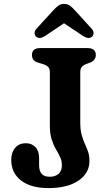

<svg xmlns="http://www.w3.org/2000/svg" viewBox="-20 -946 556 982"><path d="M437.5 -122.5Q437.5 -60 381 -22Q324.5 16 228 16Q137.5 16 87.5 -23Q37.5 -62 37.5 -128.5Q37.5 -167 57.8 -190.2Q78 -213.5 112 -213.5Q142 -213.5 161 -193.8Q180 -174 180 -138V-100.5Q180 -72.5 192.8 -57.2Q205.5 -42 234.5 -42Q263 -42 279.8 -57Q296.5 -72 296.5 -100.5Q296.5 -124 287.2 -143.2Q278 -162.5 265.8 -183.2Q253.5 -204 244.2 -232.8Q235 -261.5 235 -304V-576Q235 -595.5 225 -604.8Q215 -614 197 -619L172.5 -626.5Q143.5 -635.5 143.5 -664.5Q143.5 -700 185 -700H428.5Q470 -700 470 -664.5Q470 -638.5 442.5 -626.5L422.5 -619Q408 -614 399.2 -604.8Q390.5 -595.5 390.5 -576V-320Q390.5 -281.5 397.8 -255.8Q405 -230 414.2 -210Q423.5 -190 430.5 -169.8Q437.5 -149.5 437.5 -122.5ZM210 -761.5Q181.5 -744 164.5 -758.5Q158 -764.5 157 -776Q156 -787.5 167.5 -800L250 -890.5Q264.5 -906.5 277 -916.2Q289.5 -926 308 -926Q326.5 -926 338.8 -916.2Q351 -906.5 365.5 -890.5L448 -800Q459.5 -787.5 458.5 -776Q457.5 -764.5 451 -758.5Q434 -744 405.5 -761.5L307.5 -827Z"/></svg>

Font: Fraunces 9pt SuperSoft SemiBold
Style: Regular
Weight: 600
Version: Version 1.000;[0bf87f6ff]